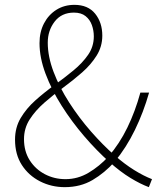

<svg xmlns="http://www.w3.org/2000/svg" viewBox="-20 -759 661 792"><path d="M247 13Q192 13 145 -11Q98 -35 70 -78.5Q42 -122 42 -183Q42 -233 65.5 -272.5Q89 -312 126 -345Q163 -378 204.5 -408Q246 -438 283 -468.5Q320 -499 343.5 -533Q367 -567 367 -609Q367 -633 359 -655.5Q351 -678 333 -692.5Q315 -707 285 -707Q234 -707 205.5 -670Q177 -633 177 -583Q177 -526 201 -462.5Q225 -399 265.5 -336Q306 -273 355 -217Q404 -161 453 -118Q494 -82 533.5 -57.5Q573 -33 607 -20L594 13Q559 0 518 -25Q477 -50 432 -90Q379 -137 327.5 -197Q276 -257 234.5 -322.5Q193 -388 168 -454.5Q143 -521 143 -581Q143 -627 161.5 -662.5Q180 -698 212.5 -718.5Q245 -739 287 -739Q343 -739 372.5 -702.5Q402 -666 402 -612Q402 -567 378.5 -529.5Q355 -492 318.5 -460Q282 -428 240.5 -397.5Q199 -367 162.5 -335Q126 -303 102.5 -266.5Q79 -230 79 -185Q79 -135 102.5 -98Q126 -61 165 -40.5Q204 -20 250 -20Q301 -20 345.5 -46.5Q390 -73 427 -113Q473 -166 505.5 -233Q538 -300 559 -377H595Q572 -296 536.5 -223Q501 -150 453 -92Q412 -46 362 -16.5Q312 13 247 13Z"/></svg>

Font: Noto Sans TC Thin Thin
Style: Regular
Weight: 250
Version: Version 2.004-H2;hotconv 1.0.118;makeotfexe 2.5.65603